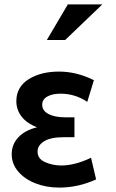

<svg xmlns="http://www.w3.org/2000/svg" viewBox="-20 -838 524 869"><path d="M257 -89Q319 -89 392 -124L415 -26Q334 11 248 11Q190 11 141 -8Q92 -27 62.5 -61.5Q33 -96 33 -140Q33 -185 63.5 -217Q94 -249 148 -262Q102 -279 78 -310Q54 -341 54 -380Q54 -444 109 -479Q164 -514 247 -514Q327 -514 405 -475L375 -377Q320 -414 254 -414Q217 -414 194 -401Q171 -388 171 -364Q171 -337 199.5 -322Q228 -307 276 -307H317V-217H268Q209 -217 179.5 -198.5Q150 -180 150 -152Q150 -119 184.5 -104Q219 -89 257 -89ZM192 -657H275L443 -818H287Z"/></svg>

Font: Geom Medium
Style: Bold
Weight: 500
Version: Version 1.102